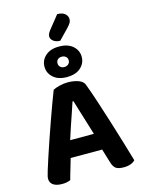

<svg xmlns="http://www.w3.org/2000/svg" viewBox="-152 -1144 919 1240"><g transform="rotate(-15 307.5 -524.0)"><path d="M313 -488H307Q296 -455 282 -413.5Q268 -372 252.5 -327Q237 -282 224 -239L207 -159Q201 -140 195 -118Q189 -96 182.5 -75Q176 -54 170.5 -34.5Q165 -15 161 0Q150 4 137 7Q124 10 105 10Q67 10 46 -4.5Q25 -19 25 -46Q25 -58 29 -70.5Q33 -83 37 -99Q47 -132 63.5 -182Q80 -232 100 -290.5Q120 -349 140.5 -406.5Q161 -464 179 -513Q197 -562 209 -592Q223 -600 251.5 -607.5Q280 -615 308 -615Q348 -615 380 -603.5Q412 -592 420 -566Q440 -513 463 -442.5Q486 -372 510 -296Q534 -220 555.5 -148Q577 -76 594 -18Q584 -6 564 1.5Q544 9 518 9Q479 9 463 -4.5Q447 -18 439 -47L403 -166L388 -244Q374 -290 360 -335Q346 -380 334 -419.5Q322 -459 313 -488ZM145 -138 199 -250H439L458 -138ZM286 -969 357 -1058Q392 -1058 409 -1042.5Q426 -1027 426 -1008Q426 -993 418.5 -981Q411 -969 396 -953L332 -887Q304 -887 287 -900.5Q270 -914 270 -931Q270 -941 274 -949.5Q278 -958 286 -969ZM190 -751Q190 -794 223 -823.5Q256 -853 313 -853Q373 -853 406 -823.5Q439 -794 439 -751Q439 -708 406 -678.5Q373 -649 313 -649Q256 -649 223 -678.5Q190 -708 190 -751ZM277 -750Q277 -735 287.5 -725.5Q298 -716 314 -716Q330 -716 341 -725.5Q352 -735 352 -751Q352 -767 341 -776Q330 -785 314 -785Q298 -785 287.5 -776Q277 -767 277 -750Z"/></g></svg>

Font: BalooTamma2Bold
Style: Bold
Weight: 700
Designer: Divya Kowshik, Shuchita Grover and Ek Type
Foundry: Ek Type
Version: Version 1.700